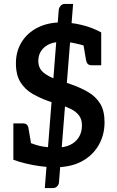

<svg xmlns="http://www.w3.org/2000/svg" viewBox="-20 -843 595 977"><path d="M208 114 279 -794Q281 -805 289 -814Q297 -823 310 -823H352L280 86Q279 97 270.5 105.5Q262 114 250 114ZM261 8Q221 8 182.5 2.5Q144 -3 109.5 -11.5Q75 -20 48 -30V-125L118 -123Q160 -104 194.5 -98Q229 -92 268 -92Q308 -92 336.5 -105.5Q365 -119 381 -144.5Q397 -170 397 -204Q397 -236 382 -255.5Q367 -275 342.5 -287.5Q318 -300 288.5 -309Q259 -318 228 -328Q185 -343 146.5 -365Q108 -387 84.5 -424Q61 -461 61 -521Q61 -581 89.5 -628Q118 -675 170.5 -702Q223 -729 293 -729Q342 -729 396 -716Q450 -703 495 -678V-601L421 -607Q390 -617 358 -623.5Q326 -630 294 -630Q238 -630 206.5 -603Q175 -576 175 -533Q175 -496 200.5 -474.5Q226 -453 265 -440Q304 -427 344 -413Q390 -397 428.5 -374.5Q467 -352 489.5 -316Q512 -280 512 -221Q512 -156 481.5 -103.5Q451 -51 395.5 -21.5Q340 8 261 8ZM403 -625 495 -601V-511H445Q434 -511 427.5 -517Q421 -523 418 -536ZM140 -102 48 -125V-215H98Q109 -215 116 -209Q123 -203 125 -190Z"/></svg>

Font: Aleo SemiBold
Style: Regular
Weight: 600
Designer: Alessio Laiso
Foundry: Alessio Laiso
Version: Version 2.001;gftools[0.9.29]